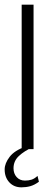

<svg xmlns="http://www.w3.org/2000/svg" viewBox="-35 -640 223 824"><path d="M58 -620H109V0H58ZM57 164Q25 164 5 142.5Q-15 121 -15 87Q-15 61 6.5 33Q28 5 76 -11L105 -8Q69 8 46 29.5Q23 51 23 82Q23 105 36.5 120Q50 135 72 135Q88 135 100.5 131Q113 127 126 115L132 140Q113 154 95 159Q77 164 57 164Z"/></svg>

Font: Smooch Sans
Style: Regular
Weight: 400
Designer: Robert E. Leuschke
Foundry: Robert E. Leuschke
Version: Version 1.010; ttfautohint (v1.8.3)